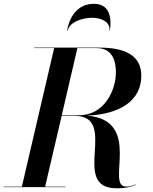

<svg xmlns="http://www.w3.org/2000/svg" viewBox="-58 -1006 820 1032"><path d="M530 -841.5H532.5C542.5 -902.5 535 -985.5 447.5 -985.5C350 -985.5 312.5 -902.5 302.5 -841.5H305.5C317 -890.5 389 -910.5 437.5 -910.5C486.5 -910.5 537 -887.5 530 -841.5ZM-38.5 -2.5V0H293.5V-2.5H184.5L273.5 -383.5H341.5C587.5 -383.5 313 6 568.5 6C609.5 6 635.5 2 671.5 -12L670 -14.5C654 -8 638.5 -3 620 -3C506 -3 713.5 -359.5 409.5 -384.5C592 -392 701.5 -467.5 701.5 -600C701.5 -710 610 -750 479 -750H126.5V-747.5H233L59.5 -2.5ZM461.5 -747.5C553 -747.5 565 -666.5 565 -617.5C565 -523.5 505 -386.5 366.5 -386.5H274L358 -747.5Z"/></svg>

Font: Bodoni* 72pt Medium
Style: Italic
Weight: 500
Italic angle: -13°
Version: Version 2.3